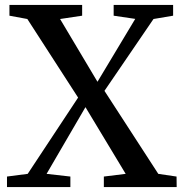

<svg xmlns="http://www.w3.org/2000/svg" viewBox="-20 -763 748 783"><path d="M93 -54 298.5 -365 91.5 -685.5 18.5 -699V-743H315V-699L225 -685.5L377.5 -429.5L531.5 -686L443.5 -699V-743H686V-699L606 -685.5L406 -392.5L625.5 -54L700 -43L700.5 0H403.5V-43L492.5 -54L328.5 -326L170 -54L267 -43V0H8.5V-43Z"/></svg>

Font: Merriweather 48pt Medium
Style: Regular
Weight: 500
Version: Version 2.100